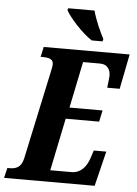

<svg xmlns="http://www.w3.org/2000/svg" viewBox="-81 -977 732 1024"><g transform="rotate(5 285.0 -465.5)"><path d="M382 -771H440L443 -784C426 -815 395 -883 383 -931H242L239 -921C259 -882 329 -805 382 -771ZM-20 0H465L511 -187H444L430 -144C415 -100 386 -62 335 -62H222L280 -343H459L472 -404H295L346 -652H437C477 -652 493 -624 493 -590C493 -582 487 -536 486 -527H553L590 -714H130L118 -660H128C163 -660 186 -654 186 -626C186 -617 183 -603 180 -589L78 -113C67 -63 38 -54 3 -54H-7Z"/></g></svg>

Font: Noto Serif Condensed Extra
Style: Italic
Weight: 800
Width: 3
Italic angle: -12°
Designer: Monotype Design Team
Foundry: Monotype Imaging Inc.
Version: Version 1.901